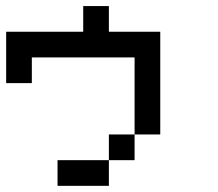

<svg xmlns="http://www.w3.org/2000/svg" viewBox="-20 -603 707 623"><path d="M0 -333.3V-500H250V-583.3H333.3V-500H500V-166.7H416.7V-416.7H83.3V-333.3ZM166.7 0V-83.3H333.3V0ZM333.3 -83.3V-166.7H416.7V-83.3Z"/></svg>

Font: Galmuri11 Condensed
Style: Regular
Weight: 400
Width: 3
Designer: Lee Minseo (quiple)
Version: Version 2.399;hotconv 1.1.1;makeotfexe 2.6.0 DEVELOPMENT